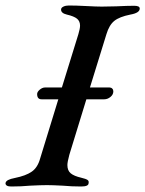

<svg xmlns="http://www.w3.org/2000/svg" viewBox="-48 -674 528 698"><path d="M460 -643Q460 -627 426 -621Q386 -613 367.5 -598Q349 -583 339 -550L279 -356H350Q356 -356 360 -352Q364 -348 364 -342Q364 -330 353.5 -321.5Q343 -313 331 -313H266L204 -111Q197 -85 197 -74Q197 -54 209 -44Q221 -34 247 -28Q264 -24 270 -20Q276 -16 274 -8Q274 4 247 4Q212 4 180 1Q142 -1 123 -1Q101 -1 61 1Q30 4 -7 4Q-28 4 -28 -8Q-27 -15 -18.5 -19.5Q-10 -24 6 -27Q46 -35 67.5 -50Q89 -65 98 -98L164 -313H103Q87 -313 87 -332Q87 -340 96.5 -348Q106 -356 116 -356H177L237 -550Q243 -570 243 -581Q243 -597 232 -606Q221 -615 195 -621Q174 -626 174 -639Q174 -646 182.5 -650Q191 -654 202 -654Q228 -654 266 -652Q302 -650 322 -650L375 -651Q415 -653 440 -653Q460 -653 460 -643Z"/></svg>

Font: EB Garamond Medium
Style: Italic
Weight: 500
Italic angle: -17.2°
Designer: Georg Duffner and Octavio Pardo
Foundry: Georg Duffner
Version: Version 1.000